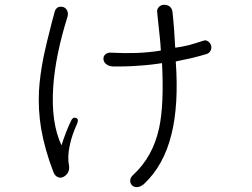

<svg xmlns="http://www.w3.org/2000/svg" viewBox="-20 -762 1040 791"><path d="M440.4 -544.9Q423.8 -546.9 414.1 -538.1Q405.3 -530.3 406.2 -518.6Q407.2 -506.8 416 -499Q426.8 -489.3 444.3 -488.3Q498 -487.3 548.8 -491.2Q598.6 -494.1 647.5 -502Q656.2 -330.1 635.7 -235.4Q610.4 -117.2 529.3 -42Q516.6 -31.2 516.6 -18.6Q515.6 -6.8 524.4 2Q533.2 9.8 545.9 8.8Q559.6 7.8 573.2 -3.9Q655.3 -81.1 686.5 -209Q716.8 -330.1 704.1 -508.8Q737.3 -515.6 768.6 -522.5Q803.7 -531.2 830.1 -539.1Q842.8 -543 847.7 -553.7Q852.5 -563.5 849.6 -575.2Q845.7 -585.9 836.9 -591.8Q827.1 -598.6 816.4 -593.8Q783.2 -583 758.8 -576.2Q731.4 -569.3 702.1 -565.4L701.2 -575.2Q699.2 -615.2 697.3 -639.6Q694.3 -681.6 690.4 -713.9Q688.5 -728.5 677.7 -736.3Q667 -743.2 654.3 -742.2Q641.6 -741.2 633.8 -732.4Q625 -722.7 627.9 -708L632.8 -660.2Q636.7 -623 638.7 -605.5Q641.6 -576.2 642.6 -553.7Q595.7 -545.9 543.9 -543.9Q496.1 -542 440.4 -544.9ZM204.1 -709 194.3 -672.9Q169.9 -578.1 160.2 -531.2Q144.5 -454.1 140.6 -387.7Q136.7 -309.6 149.4 -232.4Q164.1 -146.5 200.2 -52.7Q206.1 -37.1 218.8 -32.2Q229.5 -27.3 241.2 -33.2Q252.9 -39.1 259.8 -50.8Q266.6 -63.5 264.6 -78.1Q256.8 -116.2 267.6 -164.1Q276.4 -206.1 297.9 -252.9Q305.7 -273.4 292 -276.4Q279.3 -280.3 272.5 -263.7L270.5 -259.8Q256.8 -229.5 251 -213.9Q241.2 -188.5 233.4 -163.1Q189.5 -256.8 199.2 -403.3Q208 -534.2 258.8 -695.3Q261.7 -709 255.9 -719.7Q250 -730.5 239.3 -733.4Q227.5 -736.3 217.8 -731.4Q207 -724.6 204.1 -709Z"/></svg>

Font: GulimChe
Style: Regular
Weight: 400
Monospace: yes
Version: Version 2.21